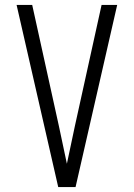

<svg xmlns="http://www.w3.org/2000/svg" viewBox="-20 -755 540 775"><path d="M285 0H215L47 -735H110L218 -245Q226 -207 234 -169.5Q242 -132 250 -94Q258 -132 266 -169.5Q274 -207 282 -245L390 -735H453Z"/></svg>

Font: Iosevka Fixed SS04 Light
Style: Regular
Weight: 300
Monospace: yes
Designer: Belleve Invis
Foundry: Belleve Invis
Version: Version 32.5.0